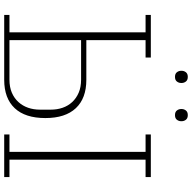

<svg xmlns="http://www.w3.org/2000/svg" viewBox="-20 -894 914 914"><g transform="rotate(90 437.0 -437.0)"><path d="M51 -25H134V-673H51V-698H254V-673H171V-391H360Q448 -391 495 -341Q542 -291 542 -196Q542 -100 495 -50Q448 0 360 0H51ZM620 -25H703V-673H620V-698H823V-673H740V-25H823V0H620ZM359 -25Q395 -25 421.5 -36.5Q448 -48 466 -68Q484 -88 493 -114Q502 -140 502 -170V-222Q502 -252 493 -278Q484 -304 466 -323.5Q448 -343 421.5 -354.5Q395 -366 359 -366H171V-25ZM346 -813Q331 -813 324 -822Q317 -831 317 -842V-845Q317 -856 324 -865Q331 -874 346 -874Q361 -874 368 -865Q375 -856 375 -845V-842Q375 -831 368 -822Q361 -813 346 -813ZM528 -813Q513 -813 506 -822Q499 -831 499 -842V-845Q499 -856 506 -865Q513 -874 528 -874Q543 -874 550 -865Q557 -856 557 -845V-842Q557 -831 550 -822Q543 -813 528 -813Z"/></g></svg>

Font: IBM Plex Serif ExtLt
Style: Regular
Weight: 200
Designer: Mike Abbink, Paul van der Laan, Pieter van Rosmalen
Foundry: Bold Monday
Version: Version 3.001